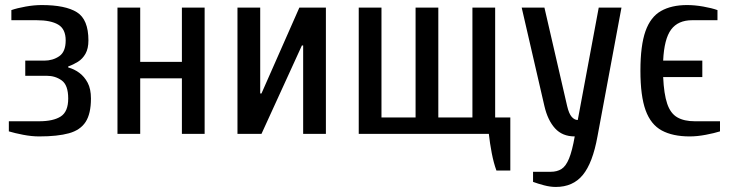

<svg xmlns="http://www.w3.org/2000/svg" viewBox="-20 -530 2885 760"><path d="M135 10Q105 10 71.5 3.5Q38 -3 15 -10V-50H135Q191 -50 220.5 -69Q250 -88 250 -140Q250 -193 224.5 -211.5Q199 -230 165 -230H80V-290H155Q189 -290 214.5 -307.5Q240 -325 240 -370Q240 -415 210.5 -432.5Q181 -450 125 -450H25V-490Q48 -498 81.5 -504Q115 -510 145 -510Q239 -510 284.5 -481.5Q330 -453 330 -370Q330 -338 318.5 -317.5Q307 -297 288.5 -285.5Q270 -274 250 -267V-263Q273 -257 293.5 -242Q314 -227 327 -202.5Q340 -178 340 -140Q340 -80 319 -47.5Q298 -15 253 -2.5Q208 10 135 10Z M445 0V-500H535V-285H700V-500H790V0H700V-220H535V0Z M920 0V-500H1010V-160H1015L1165 -500H1270V0H1180V-350H1175L1015 0Z M1945 145Q1934 115 1926.5 76Q1919 37 1915 0H1400V-500H1490V-65H1625V-500H1715V-65H1850V-500H1940V-65H2000V145Z M2180 210Q2158 210 2133.5 203.5Q2109 197 2090 190V150H2160Q2185 150 2202.5 139Q2220 128 2232.5 97.5Q2245 67 2255 10Q2206 10 2177 -22Q2148 -54 2135 -110L2045 -500H2135L2225 -110Q2232 -80 2243 -67.5Q2254 -55 2267 -55L2350 -500H2440L2345 10Q2326 115 2287 162.5Q2248 210 2180 210Z M2710 10Q2643 10 2599.5 -13.5Q2556 -37 2535.5 -93.5Q2515 -150 2515 -250Q2515 -350 2535 -406.5Q2555 -463 2596.5 -486.5Q2638 -510 2700 -510Q2730 -510 2764 -504Q2798 -498 2820 -490V-450H2720Q2664 -450 2636.5 -413Q2609 -376 2605 -290H2760V-225H2605Q2608 -158 2621 -119.5Q2634 -81 2661 -65.5Q2688 -50 2730 -50H2830V-10Q2808 -3 2774 3.5Q2740 10 2710 10Z"/></svg>

Font: Cuprum
Style: Regular
Weight: 400
Designer: Jovanny Lemonad
Foundry: Jovanny Lemonad
Version: Version 3.000